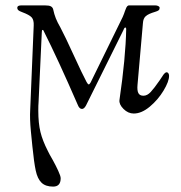

<svg xmlns="http://www.w3.org/2000/svg" viewBox="-20 -407 671 712"><path d="M100 135Q99 126 94.5 79.5Q90 33 92 0L105 -312Q106 -333 97.5 -342.5Q89 -352 62 -362Q51 -366 47.5 -369.5Q44 -373 44 -378Q44 -387 59 -387H147Q162 -387 168.5 -383.5Q175 -380 177 -373Q181 -354 187 -339Q193 -324 204 -305Q221 -273 253 -203Q285 -133 301 -103Q306 -94 309 -94Q312 -94 316 -101L435 -344Q441 -358 443 -365Q444 -367 446.5 -374Q449 -381 452 -384Q455 -387 458 -387H556Q562 -387 567 -384.5Q572 -382 572 -378Q572 -372 568.5 -369Q565 -366 555 -363Q531 -356 521 -347.5Q511 -339 510 -321L490 -93Q488 -72 493 -62Q498 -52 512 -52Q526 -52 539 -66Q552 -80 572 -109Q583 -126 586 -130Q593 -139 598 -139Q602 -139 604.5 -135Q607 -131 607 -126Q607 -105 586.5 -71Q566 -37 535.5 -11.5Q505 14 476 14Q455 14 438 -3Q421 -20 423 -36Q446 -193 448 -300Q448 -302 447 -303.5Q446 -305 445 -305Q441 -305 438 -296L299 -16Q292 -3 284 -3Q274 -3 268 -19Q195 -187 142 -292Q141 -296 138 -296Q135 -296 135 -287L123 -28Q122 -17 122 3Q122 50 130 82.5Q138 115 157 152Q162 163 176 187Q187 207 196 226.5Q205 246 205 254Q205 285 177 285Q149 285 134 270.5Q119 256 112.5 225.5Q106 195 100 135Z"/></svg>

Font: EB Garamond
Style: Regular
Weight: 400
Designer: Georg Duffner and Octavio Pardo
Foundry: Georg Duffner
Version: Version 1.000; ttfautohint (v1.6)